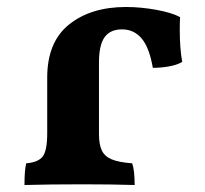

<svg xmlns="http://www.w3.org/2000/svg" viewBox="-20 -527 586 549"><path d="M55 -60Q90 -63 102.5 -80Q115 -97 115 -146V-305Q115 -407 177.5 -457Q240 -507 340 -507Q382 -507 426.5 -499Q471 -491 495 -478Q494 -466 494 -441Q494 -389 501 -350Q486 -341 462.5 -337Q439 -333 417 -333Q407 -391 385 -417Q363 -443 329 -443Q295 -443 279 -420.5Q263 -398 263 -348V-144Q263 -114 271 -97Q279 -80 299 -71.5Q319 -63 358 -60Q365 -40 365 2Q299 0 216 0Q122 0 50 2Q50 -41 55 -60Z"/></svg>

Font: Vollkorn SC
Style: Bold
Weight: 700
Designer: Friedrich Althausen
Foundry: Friedrich Althausen
Version: Version 4.015